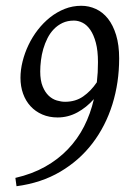

<svg xmlns="http://www.w3.org/2000/svg" viewBox="-20 -623 442 664"><path d="M205.1 -271Q241.2 -271 267.8 -289.6Q294.4 -308.1 314.9 -338.4Q316.9 -355.5 317.9 -372.8Q318.8 -390.1 318.8 -408.2Q318.8 -447.8 311.5 -475.1Q304.2 -502.4 292.5 -519.5Q280.8 -536.6 265.9 -544.2Q251 -551.8 235.8 -551.8Q213.4 -551.8 196.3 -543.7Q179.2 -535.6 166.3 -522.2Q153.3 -508.8 144.3 -491Q135.3 -473.1 129.6 -453.6Q124 -434.1 121.6 -414.1Q119.1 -394 119.1 -376Q119.1 -344.2 127.7 -323.7Q136.2 -303.2 148.9 -291.5Q161.6 -279.8 176.8 -275.4Q191.9 -271 205.1 -271ZM392.1 -420.9Q392.1 -337.4 368.7 -262.2Q345.2 -187 300 -127.7Q254.9 -68.4 188.7 -29.3Q122.6 9.8 37.1 21L33.2 -7.8Q90.8 -21 136 -46.4Q181.2 -71.8 214.8 -106.9Q248.5 -142.1 270.8 -185.8Q293 -229.5 304.7 -280.3Q279.3 -251.5 247.3 -234.1Q215.3 -216.8 179.2 -216.8Q149.9 -216.8 126.2 -227.1Q102.5 -237.3 85.7 -255.6Q68.8 -273.9 59.8 -299.1Q50.8 -324.2 50.8 -354Q50.8 -381.3 58.1 -410.6Q65.4 -439.9 78.6 -467.5Q91.8 -495.1 110.8 -519.8Q129.9 -544.4 153.3 -563Q176.8 -581.5 203.9 -592.3Q231 -603 261.2 -603Q287.6 -603 311.5 -592Q335.4 -581.1 353.3 -558.6Q371.1 -536.1 381.6 -501.7Q392.1 -467.3 392.1 -420.9Z"/></svg>

Font: Gentium Plus APac
Style: Italic
Weight: 400
Italic angle: -8°
Designer: J. Victor Gaultney, Annie Olsen, Iska Routamaa, Becca Hirsbrunner
Foundry: SIL International
Version: Version 5.000